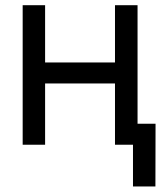

<svg xmlns="http://www.w3.org/2000/svg" viewBox="-20 -542 611 719"><path d="M429.7 -308.1V-229.5H129.4V-308.1ZM148.9 -522.5V0H64.9V-522.5ZM495.1 -522.5V0H410.6V-522.5ZM478 156.2V0H441.9V-78.6H562.5L562 156.2Z"/></svg>

Font: Inter 28pt
Style: Regular
Weight: 400
Designer: Rasmus Andersson
Foundry: rsms
Version: Version 4.001;git-66647c0bb